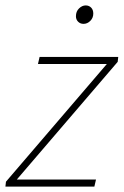

<svg xmlns="http://www.w3.org/2000/svg" viewBox="-30 -688 456 708"><path d="M-10 0 -8 -18 364 -452H110L116 -478H406L404 -460L32 -26H324L318 0ZM278 -600Q266 -600 258 -608Q250 -616 250 -628Q250 -646 261.5 -657Q273 -668 286 -668Q298 -668 306 -660Q314 -652 314 -638Q314 -622 303 -611Q292 -600 278 -600Z"/></svg>

Font: Source Sans 3 ExtraLight
Style: Italic
Weight: 250
Italic angle: -11°
Designer: Paul D. Hunt
Foundry: Adobe
Version: Version 3.046;hotconv 1.0.118;makeotfexe 2.5.65603